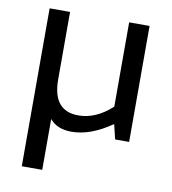

<svg xmlns="http://www.w3.org/2000/svg" viewBox="-79 -582 747 836"><g transform="rotate(10 294.0 -164.0)"><path d="M515.1 -512.7V0H453.1L437.5 -65.4Q344.2 0 259.8 0Q196.3 0 163.6 -39.1V185.5H73.2V-512.7H163.6V-213.9Q163.6 -75.2 276.9 -75.2Q354.5 -75.2 424.8 -140.1V-512.7Z"/></g></svg>

Font: Voltera
Style: Regular
Weight: 400
Designer: Bernd Montag
Version: Version 1.301